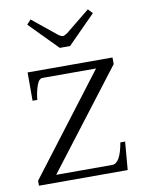

<svg xmlns="http://www.w3.org/2000/svg" viewBox="-79 -740 592 795"><g transform="rotate(-10 216.5 -342.0)"><path d="M88 -665 105 -684 206 -602Q218 -593 226 -593Q232 -593 245 -602L346 -684L364 -665L247 -547H204ZM20 -21 337 -437H112Q96 -437 86.5 -408Q77 -379 75 -351H55V-470H412V-442L98 -32H334Q368 -32 383 -118H403L393 0H20Z"/></g></svg>

Font: Taviraj Light
Style: Regular
Weight: 300
Designer: Katatrad Team
Foundry: CadsonDemak
Version: Version 1.001